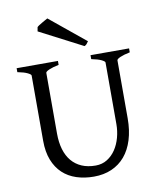

<svg xmlns="http://www.w3.org/2000/svg" viewBox="-93 -917 840 1006"><g transform="rotate(-10 327.0 -414.5)"><path d="M417 -689.5Q410.2 -680.2 406.5 -675.5Q402.8 -670.9 395 -667.5L166 -786.1L169.9 -808.1Q173.3 -812 180.9 -816.9Q188.5 -821.8 197.3 -826.9Q206.1 -832 214.4 -836.7Q222.7 -841.3 228 -844.2L417 -689.5ZM622.6 -594.2Q589.4 -587.4 570.6 -579.1Q551.8 -570.8 551.8 -564V-255.9Q551.8 -191.9 536.1 -141.6Q520.5 -91.3 491.2 -56.6Q461.9 -22 419.9 -3.7Q377.9 14.6 325.2 14.6Q274.9 14.6 232.7 0.7Q190.4 -13.2 159.9 -41.7Q129.4 -70.3 112.3 -113.8Q95.2 -157.2 95.2 -216.8V-564Q95.2 -569.8 77.4 -578.6Q59.6 -587.4 24.4 -594.2V-615.2H244.1V-594.2Q210.9 -587.4 192.1 -579.1Q173.3 -570.8 173.3 -564V-241.2Q173.3 -194.3 184.3 -157.2Q195.3 -120.1 217 -94.2Q238.8 -68.4 270.5 -54.7Q302.2 -41 344.2 -41Q378.9 -41 405.8 -57.9Q432.6 -74.7 450.9 -102.1Q469.2 -129.4 478.8 -164.6Q488.3 -199.7 488.3 -235.8V-564Q488.3 -569.8 470.5 -578.6Q452.6 -587.4 417.5 -594.2V-615.2H622.6V-594.2Z"/></g></svg>

Font: GentiumAlt
Style: Regular
Weight: 400
Designer: J. Victor Gaultney
Version: Version 1.02; 2005; OFL release